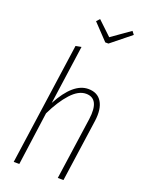

<svg xmlns="http://www.w3.org/2000/svg" viewBox="-169 -1004 816 1083"><g transform="rotate(20 239.0 -462.0)"><path d="M432.1 -923.8 446.8 -904.8 329.1 -810.1H310.1L220.2 -904.8L237.8 -923.8L320.8 -845.2ZM311 -530.8Q366.7 -530.8 391.8 -489.5Q417 -448.2 407.2 -375L354 0H319.8L373 -373Q390.6 -501 308.1 -501Q262.7 -501 217.5 -451.4Q172.4 -401.9 132.8 -319.8L88.9 0H55.2L159.2 -733.9L192.9 -740.2L143.1 -386.2Q220.7 -530.8 311 -530.8Z"/></g></svg>

Font: Fira Sans Compressed UltraLight
Style: Italic
Weight: 200
Width: 3
Italic angle: -8°
Designer: Carrois Corporate & Edenspiekermann AG
Foundry: Carrois Corporate GbR & Edenspiekermann AG
Version: Version 4.203;PS 004.203;hotconv 1.0.88;makeotf.lib2.5.64775